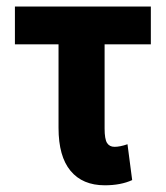

<svg xmlns="http://www.w3.org/2000/svg" viewBox="-20 -548 500 578"><path d="M434.1 -414.6H294.9V-161.1Q294.9 -129.4 302.2 -117.7Q309.6 -106 324.7 -106Q341.3 -106 363.8 -113.8L377.9 -5.9Q343.8 9.8 295.4 9.8Q228.5 9.8 192.4 -33.7Q156.2 -77.1 156.2 -163.1V-414.6H24.9V-528.3H434.1Z"/></svg>

Font: MAUL Condensed Bold
Style: Condensed Bold
Weight: 700
Designer: MAUL
Version: Version 1.0; 2020; ttfautohint (v1.8.3)